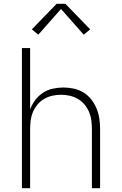

<svg xmlns="http://www.w3.org/2000/svg" viewBox="-20 -987 640 1007"><path d="M95 0V-735H138V-413Q148 -440 165 -462.5Q182 -485 205.5 -500.5Q229 -516 257 -522Q285 -528 313 -528Q341 -528 368 -522Q395 -516 418.5 -501.5Q442 -487 459 -465Q476 -443 486.5 -417.5Q497 -392 501 -365Q505 -338 505 -310V0H462V-310Q462 -333 459 -356Q456 -379 447 -400Q438 -421 423 -439Q408 -457 388 -468.5Q368 -480 345.5 -485Q323 -490 300 -490Q277 -490 254.5 -485Q232 -480 212 -468.5Q192 -457 177 -439Q162 -421 153 -400Q144 -379 141 -356Q138 -333 138 -310V0ZM181 -805 147 -833 277 -967H323L453 -833L419 -805L300 -940Z"/></svg>

Font: Iosevka SS04 XLt Ex
Style: Regular
Weight: 200
Width: 7
Monospace: yes
Designer: Belleve Invis
Foundry: Belleve Invis
Version: Version 19.0.0; ttfautohint (v1.8.4)